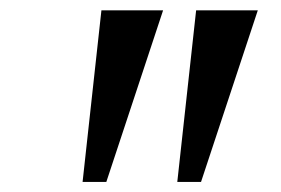

<svg xmlns="http://www.w3.org/2000/svg" viewBox="-20 -847 544 372"><path d="M296 -827 186 -494.5H140L176.5 -827ZM479.5 -827 369.5 -494.5H323.5L360 -827Z"/></svg>

Font: Merriweather 60pt SemiBold
Style: Italic
Weight: 600
Italic angle: -7.8°
Version: Version 2.101